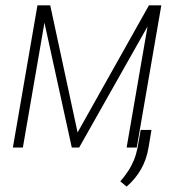

<svg xmlns="http://www.w3.org/2000/svg" viewBox="-20 -548 657 713"><path d="M268.1 -56.2 533.2 -528.3H572.3L273.9 0H246.6L130.9 -528.3H166.5ZM156.2 -528.3 64.9 0H27.8L119.1 -528.3ZM450.2 0 541.5 -528.3H579.1L487.8 0ZM542.5 -65.4 531.7 -0.5Q524.4 43.9 503.9 80.1Q483.4 116.2 450.2 145L426.8 125.5Q442.9 106.9 455.6 87.6Q468.3 68.4 477.1 47.1Q485.8 25.9 490.7 1.5L502.4 -65.4Z"/></svg>

Font: Roboto Condensed ExtraLight
Style: Italic
Weight: 250
Italic angle: -12°
Designer: Christian Robertson
Foundry: Google
Version: Version 3.008; 2023